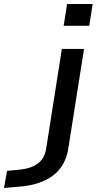

<svg xmlns="http://www.w3.org/2000/svg" viewBox="-163 -740 497 953"><path d="M153 -612 170 -720H297L280 -612ZM-143 193 -128 108 -65 102Q-11 97 23 73Q57 49 66 -1L144 -497H254L177 -9Q171 34 153.5 68Q136 102 105.5 127Q75 152 30.5 167.5Q-14 183 -74 187Z"/></svg>

Font: Nunito Sans 7pt Expanded Medium
Style: Italic
Weight: 500
Width: 7
Italic angle: -9°
Designer: Vernon Adams
Foundry: Vernon Adams
Version: Version 3.101;gftools[0.9.27]